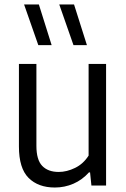

<svg xmlns="http://www.w3.org/2000/svg" viewBox="-20 -828 563 857"><path d="M64.5 -174V-542.5H142.5V-177Q142.5 -114.5 168.5 -87.5Q194.5 -60.5 242 -60.5Q278 -60.5 315 -78.5Q352 -96.5 375.5 -133.5V-542.5H453.5V0H388L382 -58.5H377Q347 -25 307.8 -8Q268.5 9 225 9Q150.5 9 107.5 -34Q64.5 -77 64.5 -174ZM151 -626.5 87.5 -808H153.5L210.5 -626.5ZM308 -626.5 244.5 -808H310.5L368 -626.5Z"/></svg>

Font: Encode Sans Semi Condensed
Style: Regular
Weight: 400
Width: 4
Designer: Multiple Designers
Foundry: Impallari Type
Version: Version 2.000